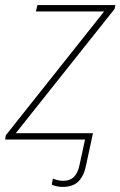

<svg xmlns="http://www.w3.org/2000/svg" viewBox="-33 -548 473 754"><path d="M213 186Q199 186 187.5 183Q176 180 170 177L175 153Q182 157 193 159.5Q204 162 216 162Q267 162 279 101L301 0H-13L-10 -17L376 -503H108L114 -528H420L417 -513L29 -25H332L305 101Q297 142 275.5 164Q254 186 213 186Z"/></svg>

Font: Noto Sans Disp Thin
Style: Italic
Weight: 100
Italic angle: -12°
Designer: Monotype Design Team
Foundry: Monotype Imaging Inc.
Version: Version 2.000;GOOG;noto-source:20170915:90ef993387c0